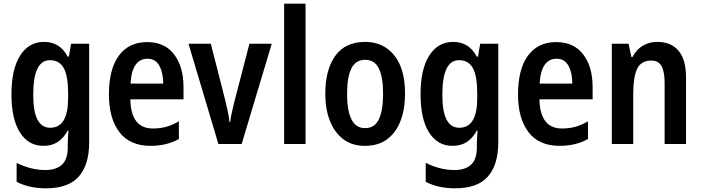

<svg xmlns="http://www.w3.org/2000/svg" viewBox="-20 -780 3799 1040"><path d="M218 -553Q261 -553 292.5 -534Q324 -515 347 -473H353L365 -543H463V-9Q463 112 407 176Q351 240 229 240Q138 240 70 205V102Q147 141 226 141Q284 141 315.5 112Q347 83 347 18V4Q347 -11 348 -32.5Q349 -54 351 -73H347Q324 -31 292 -10.5Q260 10 215 10Q134 10 88 -62.5Q42 -135 42 -269Q42 -405 89 -479Q136 -553 218 -553ZM250 -454Q160 -454 160 -267Q160 -176 183 -132Q206 -88 252 -88Q349 -88 349 -249V-274Q349 -368 325.5 -411Q302 -454 250 -454Z M777 -552Q872 -552 923 -485.5Q974 -419 974 -308V-242H686Q689 -84 808 -84Q847 -84 880 -93Q913 -102 949 -123V-27Q883 10 795 10Q683 10 626.5 -64.5Q570 -139 570 -268Q570 -406 624 -479Q678 -552 777 -552ZM779 -462Q738 -462 714.5 -429Q691 -396 687 -327H864Q864 -386 843 -424Q822 -462 779 -462Z M1163 0 1001 -543H1122L1200 -237Q1207 -210 1213.5 -179Q1220 -148 1223 -119H1227Q1229 -140 1235.5 -169Q1242 -198 1249 -227L1331 -543H1452L1289 0Z M1635 0H1519V-760H1635Z M2174 -272Q2174 -190 2150 -126.5Q2126 -63 2078 -26.5Q2030 10 1956 10Q1887 10 1839.5 -26Q1792 -62 1767 -125.5Q1742 -189 1742 -272Q1742 -402 1796 -477.5Q1850 -553 1959 -553Q2056 -553 2115 -481Q2174 -409 2174 -272ZM1860 -272Q1860 -182 1883.5 -134Q1907 -86 1958 -86Q2009 -86 2032 -133.5Q2055 -181 2055 -272Q2055 -363 2032 -409.5Q2009 -456 1958 -456Q1907 -456 1883.5 -409.5Q1860 -363 1860 -272Z M2434 -553Q2477 -553 2508.5 -534Q2540 -515 2563 -473H2569L2581 -543H2679V-9Q2679 112 2623 176Q2567 240 2445 240Q2354 240 2286 205V102Q2363 141 2442 141Q2500 141 2531.5 112Q2563 83 2563 18V4Q2563 -11 2564 -32.5Q2565 -54 2567 -73H2563Q2540 -31 2508 -10.5Q2476 10 2431 10Q2350 10 2304 -62.5Q2258 -135 2258 -269Q2258 -405 2305 -479Q2352 -553 2434 -553ZM2466 -454Q2376 -454 2376 -267Q2376 -176 2399 -132Q2422 -88 2468 -88Q2565 -88 2565 -249V-274Q2565 -368 2541.5 -411Q2518 -454 2466 -454Z M2993 -552Q3088 -552 3139 -485.5Q3190 -419 3190 -308V-242H2902Q2905 -84 3024 -84Q3063 -84 3096 -93Q3129 -102 3165 -123V-27Q3099 10 3011 10Q2899 10 2842.5 -64.5Q2786 -139 2786 -268Q2786 -406 2840 -479Q2894 -552 2993 -552ZM2995 -462Q2954 -462 2930.5 -429Q2907 -396 2903 -327H3080Q3080 -386 3059 -424Q3038 -462 2995 -462Z M3541 -553Q3615 -553 3655.5 -505Q3696 -457 3696 -360V0H3580V-331Q3580 -391 3563.5 -421.5Q3547 -452 3508 -452Q3453 -452 3431.5 -408Q3410 -364 3410 -268V0H3294V-543H3385L3400 -471H3406Q3426 -511 3461 -532Q3496 -553 3541 -553Z"/></svg>

Font: Noto Sans Thai Looped Condensed SemiBold
Style: Regular
Weight: 600
Width: 3
Designer: Sasikarn Vongin, Ben Mitchell
Foundry: The Fontpad Ltd
Version: Version 1.001; ttfautohint (v1.8.4.7-5d5b)